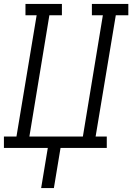

<svg xmlns="http://www.w3.org/2000/svg" viewBox="-33 -755 675 980"><path d="M177 205 211 0H-13V-58H51L154 -677H97V-735H283V-677H219L117 -58H390L492 -677H436V-735H622V-677H558L455 -58H512V0H276L242 205Z"/></svg>

Font: Iosevka Curly Slab LtExObl
Style: Regular
Weight: 300
Width: 7
Italic angle: -9°
Monospace: yes
Designer: Belleve Invis
Foundry: Belleve Invis
Version: Version 11.1.0; ttfautohint (v1.8.3)